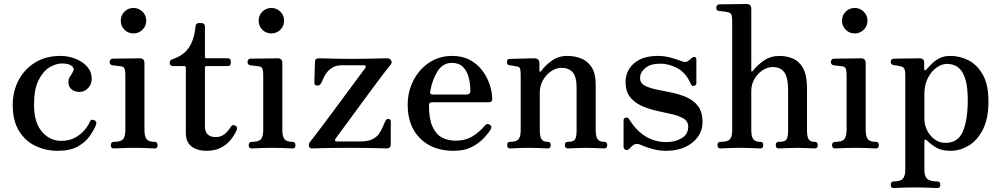

<svg xmlns="http://www.w3.org/2000/svg" viewBox="-20 -746 5023 965"><path d="M270 12Q211 12 159.5 -12Q108 -36 76 -87Q44 -138 44 -219Q44 -286 73 -342Q102 -398 156 -431.5Q210 -465 284 -465Q324 -465 360 -450.5Q396 -436 418.5 -410.5Q441 -385 441 -350Q441 -324 423.5 -304Q406 -284 379 -284Q354 -284 338.5 -298Q323 -312 324 -334Q324 -352 333 -363Q342 -374 349 -391Q355 -402 340.5 -414.5Q326 -427 291 -427Q262 -427 229.5 -408Q197 -389 174 -343.5Q151 -298 151 -219Q151 -131 190.5 -84.5Q230 -38 288 -38Q327 -38 356 -53.5Q385 -69 404 -91.5Q423 -114 431 -133Q438 -149 454 -142Q468 -136 463 -120Q453 -94 431.5 -63Q410 -32 371.5 -10Q333 12 270 12Z M552 0Q537 0 537 -16Q537 -33 552 -33Q588 -33 599 -47Q610 -61 610 -93V-367Q610 -393 605 -402.5Q600 -412 586 -413Q579 -414 565 -415.5Q551 -417 544 -418Q531 -421 531 -435Q531 -441 535 -446Q539 -451 545 -451Q548 -451 567.5 -451.5Q587 -452 611.5 -452Q636 -452 656 -452.5Q676 -453 682 -453Q706 -453 706 -429V-93Q706 -61 716.5 -47Q727 -33 758 -33Q772 -33 772 -16Q772 0 758 0Q751 0 733.5 -1Q716 -2 695.5 -2.5Q675 -3 658 -3Q641 -3 619 -2.5Q597 -2 578 -1Q559 0 552 0ZM651 -578Q624 -578 605.5 -596.5Q587 -615 587 -642Q587 -669 605.5 -687.5Q624 -706 651 -706Q677 -706 696 -687.5Q715 -669 715 -642Q715 -615 696 -596.5Q677 -578 651 -578Z M1017 12Q992 12 968 4Q944 -4 929 -24Q914 -44 914 -79V-406Q914 -414 906 -414H848Q842 -414 837.5 -418.5Q833 -423 833 -429V-434Q833 -440 837.5 -443.5Q842 -447 848 -449Q901 -466 928.5 -505.5Q956 -545 963 -615Q963 -621 967.5 -625.5Q972 -630 978 -630H994Q1000 -630 1005 -625.5Q1010 -621 1010 -615V-461Q1010 -453 1018 -453H1125Q1140 -453 1140 -438V-429Q1140 -414 1125 -414H1018Q1010 -414 1010 -406V-111Q1010 -57 1065 -57Q1091 -57 1110 -73Q1129 -89 1140 -109Q1145 -117 1151 -117.5Q1157 -118 1164 -114Q1176 -106 1169 -91Q1158 -66 1138.5 -42Q1119 -18 1089 -3Q1059 12 1017 12Z M1245 0Q1230 0 1230 -16Q1230 -33 1245 -33Q1281 -33 1292 -47Q1303 -61 1303 -93V-367Q1303 -393 1298 -402.5Q1293 -412 1279 -413Q1272 -414 1258 -415.5Q1244 -417 1237 -418Q1224 -421 1224 -435Q1224 -441 1228 -446Q1232 -451 1238 -451Q1241 -451 1260.5 -451.5Q1280 -452 1304.5 -452Q1329 -452 1349 -452.5Q1369 -453 1375 -453Q1399 -453 1399 -429V-93Q1399 -61 1409.5 -47Q1420 -33 1451 -33Q1465 -33 1465 -16Q1465 0 1451 0Q1444 0 1426.5 -1Q1409 -2 1388.5 -2.5Q1368 -3 1351 -3Q1334 -3 1312 -2.5Q1290 -2 1271 -1Q1252 0 1245 0ZM1344 -578Q1317 -578 1298.5 -596.5Q1280 -615 1280 -642Q1280 -669 1298.5 -687.5Q1317 -706 1344 -706Q1370 -706 1389 -687.5Q1408 -669 1408 -642Q1408 -615 1389 -596.5Q1370 -578 1344 -578Z M1548 0Q1536 0 1533 -11Q1530 -22 1537 -31Q1543 -38 1564 -65.5Q1585 -93 1614 -132Q1643 -171 1675 -214Q1707 -257 1736.5 -297Q1766 -337 1787.5 -366Q1809 -395 1816 -404Q1819 -409 1818 -413.5Q1817 -418 1811 -418H1699Q1670 -418 1651 -406.5Q1632 -395 1620.5 -378.5Q1609 -362 1603 -347Q1597 -332 1592 -325Q1586 -315 1573 -316Q1560 -317 1560 -330Q1560 -335 1560.5 -356.5Q1561 -378 1562 -401.5Q1563 -425 1563 -434Q1563 -445 1568 -449Q1573 -453 1584 -453Q1587 -453 1611 -452.5Q1635 -452 1671.5 -451Q1708 -450 1746 -450Q1788 -450 1828 -451Q1868 -452 1895.5 -452.5Q1923 -453 1927 -453Q1939 -453 1945.5 -442.5Q1952 -432 1944 -422Q1936 -413 1914 -384Q1892 -355 1862.5 -315.5Q1833 -276 1801.5 -233Q1770 -190 1741 -150.5Q1712 -111 1691.5 -83.5Q1671 -56 1665 -47Q1663 -43 1664.5 -39Q1666 -35 1673 -35H1790Q1828 -35 1850 -45.5Q1872 -56 1884 -72.5Q1896 -89 1903.5 -107.5Q1911 -126 1919 -141Q1924 -150 1934 -148Q1944 -146 1944 -137V-21Q1944 0 1923 0Q1920 0 1891.5 -1Q1863 -2 1820.5 -2.5Q1778 -3 1733 -3Q1690 -3 1649.5 -2.5Q1609 -2 1581 -1Q1553 0 1548 0Z M2260 12Q2154 12 2091.5 -50.5Q2029 -113 2029 -219Q2029 -285 2057.5 -341Q2086 -397 2136.5 -431Q2187 -465 2253 -465Q2305 -465 2343 -444Q2381 -423 2405.5 -389.5Q2430 -356 2442 -318.5Q2454 -281 2454 -247Q2454 -232 2435 -232H2151Q2136 -232 2136 -217Q2136 -149 2153.5 -110Q2171 -71 2201 -55Q2231 -39 2270 -39Q2322 -39 2359 -63.5Q2396 -88 2417 -115Q2428 -128 2442 -119Q2455 -109 2446 -95Q2431 -71 2406.5 -46.5Q2382 -22 2346.5 -5Q2311 12 2260 12ZM2156 -271H2325Q2344 -271 2344 -289Q2344 -325 2335.5 -357.5Q2327 -390 2306.5 -410Q2286 -430 2251 -430Q2206 -430 2179.5 -388.5Q2153 -347 2142 -286Q2139 -271 2156 -271Z M2543 0Q2529 0 2529 -17Q2529 -33 2543 -33Q2575 -33 2586 -46Q2597 -59 2597 -91V-369Q2597 -388 2594.5 -399Q2592 -410 2578 -412Q2571 -414 2559.5 -415.5Q2548 -417 2541 -418Q2528 -419 2528 -434Q2528 -450 2542 -450Q2545 -450 2562.5 -450.5Q2580 -451 2602 -451.5Q2624 -452 2642.5 -452.5Q2661 -453 2667 -453Q2691 -452 2691 -428V-390Q2691 -386 2693.5 -385.5Q2696 -385 2700 -389Q2720 -417 2753.5 -441Q2787 -465 2831 -465Q2869 -465 2901.5 -452Q2934 -439 2954 -407.5Q2974 -376 2974 -319V-93Q2974 -59 2984 -46Q2994 -33 3017 -33Q3032 -33 3032 -17Q3032 0 3017 0Q3007 0 2979 -1.5Q2951 -3 2926 -3Q2901 -3 2873 -1.5Q2845 0 2834 0Q2819 0 2819 -17Q2819 -33 2834 -33Q2863 -33 2870.5 -46Q2878 -59 2878 -91V-306Q2878 -360 2858.5 -382.5Q2839 -405 2802 -405Q2775 -405 2750 -388Q2725 -371 2709 -343Q2693 -315 2693 -282V-93Q2693 -59 2702 -46Q2711 -33 2733 -33Q2748 -33 2748 -17Q2748 0 2733 0Q2722 0 2696 -1.5Q2670 -3 2645 -3Q2628 -3 2607 -2.5Q2586 -2 2568 -1Q2550 0 2543 0Z M3327 12Q3293 12 3258.5 2.5Q3224 -7 3200 -18Q3179 -28 3163 -17Q3153 -10 3144 1Q3134 11 3124 7Q3114 3 3114 -11V-140Q3114 -153 3125 -155Q3136 -157 3142 -147Q3213 -32 3329 -32Q3375 -32 3407 -52Q3439 -72 3439 -109Q3439 -136 3416 -150Q3393 -164 3357.5 -172Q3322 -180 3281.5 -189Q3241 -198 3205 -214Q3169 -230 3146.5 -258.5Q3124 -287 3124 -335Q3124 -368 3141 -397.5Q3158 -427 3194 -446Q3230 -465 3285 -465Q3317 -465 3346.5 -457.5Q3376 -450 3399 -441Q3427 -429 3437 -439Q3442 -442 3447.5 -446.5Q3453 -451 3457 -455Q3465 -461 3472.5 -459.5Q3480 -458 3480 -445V-330Q3480 -317 3468.5 -314.5Q3457 -312 3453 -322Q3429 -379 3386 -402.5Q3343 -426 3299 -426Q3249 -426 3223 -404Q3197 -382 3197 -354Q3197 -329 3219.5 -316.5Q3242 -304 3278 -296.5Q3314 -289 3354 -281Q3394 -273 3430 -257.5Q3466 -242 3488.5 -212.5Q3511 -183 3511 -132Q3511 -92 3488.5 -59.5Q3466 -27 3425 -7.5Q3384 12 3327 12Z M3601 0Q3586 0 3586 -17Q3586 -33 3601 -33Q3637 -33 3648.5 -46Q3660 -59 3660 -91V-640Q3660 -666 3655 -674.5Q3650 -683 3636 -685Q3629 -687 3614.5 -688.5Q3600 -690 3593 -691Q3580 -693 3580 -707Q3580 -722 3594 -724Q3597 -724 3616.5 -724.5Q3636 -725 3660.5 -725Q3685 -725 3705.5 -725.5Q3726 -726 3732 -726Q3756 -726 3756 -701V-391Q3756 -387 3758.5 -386.5Q3761 -386 3764 -390Q3786 -419 3820 -442Q3854 -465 3897 -465Q3935 -465 3966.5 -451Q3998 -437 4017 -402Q4036 -367 4036 -303V-93Q4036 -59 4044.5 -46Q4053 -33 4075 -33Q4090 -33 4090 -17Q4090 0 4075 0Q4065 0 4038.5 -1.5Q4012 -3 3987 -3Q3962 -3 3933.5 -1.5Q3905 0 3894 0Q3879 0 3879 -17Q3879 -33 3894 -33Q3926 -33 3933.5 -46Q3941 -59 3941 -91V-295Q3941 -356 3922 -382.5Q3903 -409 3864 -409Q3838 -409 3813 -393Q3788 -377 3772 -349.5Q3756 -322 3756 -289V-93Q3756 -59 3766.5 -46Q3777 -33 3802 -33Q3816 -33 3816 -17Q3816 0 3802 0Q3792 0 3762.5 -1.5Q3733 -3 3707 -3Q3691 -3 3668.5 -2.5Q3646 -2 3627 -1Q3608 0 3601 0Z M4177 0Q4162 0 4162 -16Q4162 -33 4177 -33Q4213 -33 4224 -47Q4235 -61 4235 -93V-367Q4235 -393 4230 -402.5Q4225 -412 4211 -413Q4204 -414 4190 -415.5Q4176 -417 4169 -418Q4156 -421 4156 -435Q4156 -441 4160 -446Q4164 -451 4170 -451Q4173 -451 4192.5 -451.5Q4212 -452 4236.5 -452Q4261 -452 4281 -452.5Q4301 -453 4307 -453Q4331 -453 4331 -429V-93Q4331 -61 4341.5 -47Q4352 -33 4383 -33Q4397 -33 4397 -16Q4397 0 4383 0Q4376 0 4358.5 -1Q4341 -2 4320.5 -2.5Q4300 -3 4283 -3Q4266 -3 4244 -2.5Q4222 -2 4203 -1Q4184 0 4177 0ZM4276 -578Q4249 -578 4230.5 -596.5Q4212 -615 4212 -642Q4212 -669 4230.5 -687.5Q4249 -706 4276 -706Q4302 -706 4321 -687.5Q4340 -669 4340 -642Q4340 -615 4321 -596.5Q4302 -578 4276 -578Z M4471 199Q4457 199 4457 183Q4457 166 4471 166Q4507 166 4518.5 151.5Q4530 137 4530 106V-367Q4530 -393 4524.5 -401.5Q4519 -410 4505 -413Q4499 -415 4487.5 -416.5Q4476 -418 4471 -419Q4457 -421 4457 -435Q4457 -451 4472 -451Q4475 -451 4493 -451.5Q4511 -452 4534 -452Q4557 -452 4576 -452.5Q4595 -453 4601 -453Q4625 -453 4625 -431V-400Q4625 -393 4628.5 -392.5Q4632 -392 4636 -397Q4645 -407 4660.5 -423Q4676 -439 4699.5 -452Q4723 -465 4756 -465Q4805 -465 4848.5 -442.5Q4892 -420 4920 -370Q4948 -320 4948 -236Q4948 -149 4919.5 -94Q4891 -39 4847.5 -13.5Q4804 12 4758 12Q4712 12 4685 -4.5Q4658 -21 4639 -40Q4632 -46 4629 -43.5Q4626 -41 4626 -35V109Q4626 140 4640.5 153Q4655 166 4691 166Q4706 166 4706 183Q4706 199 4691 199Q4684 199 4663 198Q4642 197 4618.5 196.5Q4595 196 4578 196Q4561 196 4539 196.5Q4517 197 4498 198Q4479 199 4471 199ZM4732 -28Q4796 -28 4820 -86.5Q4844 -145 4844 -242Q4844 -302 4834.5 -338.5Q4825 -375 4809.5 -393.5Q4794 -412 4775.5 -418.5Q4757 -425 4739 -425Q4714 -425 4687.5 -406.5Q4661 -388 4643.5 -354Q4626 -320 4626 -273V-147Q4626 -120 4639 -92.5Q4652 -65 4676 -46.5Q4700 -28 4732 -28Z"/></svg>

Font: Zen Old Mincho SemiBold
Style: Regular
Weight: 600
Version: Version 1.500